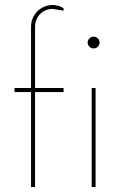

<svg xmlns="http://www.w3.org/2000/svg" viewBox="-20 -750 499 770"><path d="M104.5 -643.6V-397H38.1V-380.9H104.5V0H120.6V-380.9H234.9V-397H120.6V-643.6C120.6 -683.1 151.4 -714.4 191.4 -714.4L234.9 -707V-717.3C224.6 -724.6 204.6 -730 191.4 -730C143.6 -730 104.5 -691.4 104.5 -643.6ZM355.5 -603C342.8 -603 331.5 -592.3 331.5 -579.6C331.5 -565.9 342.8 -555.7 355.5 -555.7C368.2 -555.7 379.4 -565.9 379.4 -579.6C379.4 -592.3 368.2 -603 355.5 -603ZM347.7 0H363.3V-397H347.7Z"/></svg>

Font: Now Thin
Style: Regular
Weight: 100
Designer: Alfredo Marco Pradil
Foundry: Alfredo Marco Pradil
Version: Version 1.200;hotconv 1.0.109;makeotfexe 2.5.65596